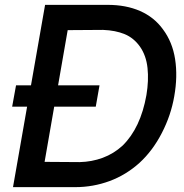

<svg xmlns="http://www.w3.org/2000/svg" viewBox="-20 -770 758 790"><path d="M697 -374Q683.5 -295.5 646 -223Q608.5 -150 554 -100Q498.5 -50 430.8 -25Q363 0 289.5 0H33.5L91.5 -331H30L46 -419H107.5L165.5 -750H423Q498.5 -750 556.2 -724.8Q614 -699.5 650 -650Q689.5 -597.5 700.5 -526.5Q711.5 -455.5 697 -374ZM556 -578Q530.5 -614 493 -629.5Q455.5 -645 404 -647L258.5 -646L219 -419H389.5L374 -331H203L163.5 -104L307.5 -103Q357.5 -104 402.8 -120.8Q448 -137.5 484.5 -171Q558.5 -243.5 582.5 -379Q592.5 -439 587 -490.2Q581.5 -541.5 556 -578Z"/></svg>

Font: Russisch Sans SemiBold
Style: Italic
Weight: 600
Width: 4
Italic angle: -10°
Designer: Michael Sharanda (font) & Cristiano Sobral (main changes)
Foundry: Michael Sharanda
Version: Version 2.00;September 8, 2020;FontCreator 13.0.0.2681 64-bi